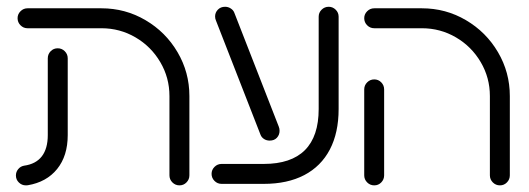

<svg xmlns="http://www.w3.org/2000/svg" viewBox="-20 -543 1563 567"><path d="M56.3 4.4Q44.4 4.4 35.7 -4.1Q27 -12.6 27 -24.8Q27 -35.6 33.9 -43.7Q40.7 -51.9 51.1 -53.7Q85.9 -58.5 103.5 -81.3Q121.1 -104.1 121.1 -144.1V-370.7Q121.1 -383 129.6 -391.7Q138.1 -400.4 150.4 -400.4Q162.6 -400.4 171.3 -391.7Q180 -383 180 -370.7V-144.1Q180 -82.6 148.7 -43.9Q117.4 -5.2 61.9 4.1Q60 4.4 56.3 4.4ZM510 4.4Q497.8 4.4 489.1 -4.3Q480.4 -13 480.4 -25.2V-259.3Q480.4 -313.7 453.3 -359.6Q426.3 -405.6 380.2 -432.6Q334.1 -459.6 279.6 -459.6H61.1Q49.3 -459.6 40.6 -468.3Q31.9 -477 31.9 -489.3Q31.9 -501.1 40.6 -509.8Q49.3 -518.5 61.1 -518.5H279.6Q350 -518.5 409.6 -483.5Q469.3 -448.5 504.3 -388.9Q539.3 -329.3 539.3 -259.3V-25.2Q539.3 -13 530.7 -4.3Q522.2 4.4 510 4.4Z M604.8 -29.6Q604.8 -41.5 613.5 -50.2Q622.2 -58.9 634.4 -58.9H758.9Q839.6 -58.9 880.4 -99.6Q921.1 -140.4 921.1 -221.1V-493.7Q921.1 -505.9 929.8 -514.4Q938.5 -523 950.7 -523Q962.6 -523 971.3 -514.4Q980 -505.9 980 -493.7V-221.1Q980 -151.1 954.1 -101.5Q928.1 -51.9 878.5 -25.9Q828.9 0 758.9 0H634.4Q622.2 0 613.5 -8.7Q604.8 -17.4 604.8 -29.6ZM749.3 -145.2 617.8 -482.2Q615.2 -487.8 615.2 -494.4Q615.2 -505.9 623.3 -514.4Q631.5 -523 644.8 -523Q653.7 -523 661.3 -518.1Q668.9 -513.3 671.9 -505.6L803.3 -168.9Q805.6 -163.3 805.6 -156.7Q805.6 -144.8 797.8 -136.3Q790 -127.8 776.3 -127.8Q767 -127.8 759.6 -132.6Q752.2 -137.4 749.3 -145.2Z M1055.6 -25.2V-278.9Q1055.6 -291.1 1064.3 -299.8Q1073 -308.5 1085.2 -308.5Q1097.4 -308.5 1105.9 -299.8Q1114.4 -291.1 1114.4 -278.9V-25.2Q1114.4 -13 1105.9 -4.3Q1097.4 4.4 1085.2 4.4Q1073 4.4 1064.3 -4.3Q1055.6 -13 1055.6 -25.2ZM1456.3 4.4Q1444.1 4.4 1435.4 -4.3Q1426.7 -13 1426.7 -25.2V-259.3Q1426.7 -313.7 1399.6 -359.6Q1372.6 -405.6 1326.5 -432.6Q1280.4 -459.6 1225.9 -459.6H1085.2Q1073 -459.6 1064.3 -468.3Q1055.6 -477 1055.6 -489.3Q1055.6 -501.1 1064.3 -509.8Q1073 -518.5 1085.2 -518.5H1225.9Q1296.3 -518.5 1355.9 -483.5Q1415.6 -448.5 1450.6 -388.9Q1485.6 -329.3 1485.6 -259.3V-25.2Q1485.6 -13 1477 -4.3Q1468.5 4.4 1456.3 4.4Z"/></svg>

Font: 26F Galaxy Hebrew Medium
Style: Regular
Weight: 500
Designer: C₂₉H₂₅N₃O₅
Version: Version 1.000